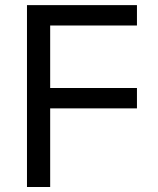

<svg xmlns="http://www.w3.org/2000/svg" viewBox="-20 -748 633 768"><path d="M87.9 0V-727.5H527.8V-646H180.7V-396H527.8V-314.5H180.7V0Z"/></svg>

Font: Inter Variable
Style: Regular
Weight: 400
Designer: Rasmus Andersson
Foundry: rsms
Version: Version 4.001;git-9221beed3